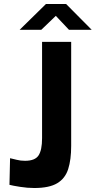

<svg xmlns="http://www.w3.org/2000/svg" viewBox="-20 -933 480 963"><path d="M337 -201Q337 -132 322 -85Q307 -38 267 -14Q227 10 152 10Q117.5 10 81 4.2Q44.5 -1.5 27.5 -6L30.5 -139.5Q45 -136.5 63.8 -131.5Q82.5 -126.5 105.5 -126.5Q155.5 -126.5 173.2 -153.2Q191 -180 191 -240V-723H337ZM326 -783.5 260 -853.5 187 -783.5H78.5L210.5 -913H311.5L440 -783.5Z"/></svg>

Font: Public Sans
Style: Bold
Weight: 700
Designer: The Public Sans project authors (U.S. Web Design System). Libre Franklin designed by Pablo Impallari and Rodrigo Fuenzal
Version: Version 1.008; ttfautohint (v1.8.1) -l 8 -r 50 -G 200 -x 14 